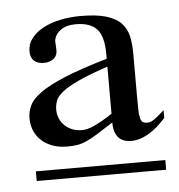

<svg xmlns="http://www.w3.org/2000/svg" viewBox="-37 -731 405 435"><g transform="rotate(-5 165.5 -514.0)"><path d="M330.1 -449.2V-466.8Q320.3 -458 314.2 -453.1Q308.1 -448.2 304 -445.8Q299.8 -443.4 296.9 -442.6Q293.9 -441.9 291 -441.9Q283.2 -441.9 279.5 -445.3Q275.9 -448.7 274.9 -457Q273.4 -461.4 273.2 -473.9Q272.9 -486.3 272.9 -505.9V-601.1Q272.9 -623 269 -640.4Q265.1 -657.7 253.2 -670.2Q241.2 -682.6 219.2 -689.2Q197.3 -695.8 161.1 -695.8Q137.2 -695.8 115 -691.2Q92.8 -686.5 75.9 -677.5Q59.1 -668.5 49.1 -655.5Q39.1 -642.6 39.1 -626Q39.1 -612.3 46.9 -604.7Q54.7 -597.2 69.8 -597.2Q83.5 -597.2 92.3 -604.7Q101.1 -612.3 100.1 -626L99.1 -644Q100.6 -658.2 113.5 -668.2Q126.5 -678.2 148.9 -678.2Q181.2 -678.2 196.5 -661.9Q211.9 -645.5 211.9 -605V-594.2Q152.3 -576.7 116 -561.8Q79.6 -546.9 59.6 -532.7Q39.6 -518.6 32.7 -504.4Q25.9 -490.2 25.9 -475.1Q25.9 -459 31.7 -445.8Q37.6 -432.6 48.1 -423.3Q58.6 -414.1 73.2 -408.9Q87.9 -403.8 106 -403.8Q119.1 -403.8 129.2 -405.5Q139.2 -407.2 150.1 -412.1Q161.1 -417 175.5 -426Q189.9 -435.1 211.9 -449.2Q211.9 -436 215.1 -427.2Q218.3 -418.5 223.6 -413.3Q229 -408.2 236.1 -406Q243.2 -403.8 251 -403.8Q289.6 -403.8 330.1 -449.2ZM324.2 -332V-354H29.8V-332ZM211.9 -469.2Q189.5 -454.1 171.1 -445.6Q152.8 -437 139.2 -438Q128.4 -438.5 119.1 -442.4Q109.9 -446.3 102.8 -453.1Q95.7 -460 91.8 -469.2Q87.9 -478.5 87.9 -488.8Q87.9 -499 91.3 -508.8Q94.7 -518.6 107.4 -528.8Q120.1 -539.1 144.8 -550.5Q169.4 -562 211.9 -576.2Z"/></g></svg>

Font: Galatia SIL
Style: Regular
Weight: 400
Designer: Development by SIL's NRSI team
Version: Version 2.1